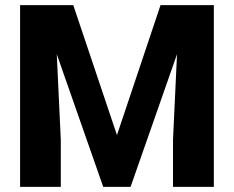

<svg xmlns="http://www.w3.org/2000/svg" viewBox="-20 -731 916 751"><path d="M58.6 -710.9H266.6L437.5 -202.6L607.9 -710.9H816.4V0H656.7V-184.1L672.4 -519L490.7 0H383.8L202.1 -519L217.8 -184.1V0H58.6Z"/></svg>

Font: Vazirmatn RD UI ExtraBold
Style: Regular
Weight: 800
Designer: Saber Rastikerdar
Foundry: Saber Rastikerdar
Version: Version 33.003